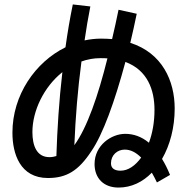

<svg xmlns="http://www.w3.org/2000/svg" viewBox="-20 -824 840 865"><path d="M514 21C572 21 623 -4 664 -46C672 -33 679 -18 687 -2L746 -36C735 -63 723 -87 710 -108C746 -170 767 -250 767 -335C767 -460 711 -585 567 -631C577 -674 587 -717 596 -762L514 -780C505 -735 495 -691 485 -648C469 -649 453 -650 435 -650C410 -650 385 -647 361 -642C368 -692 377 -743 387 -795L308 -804C295 -741 284 -676 275 -611C139 -544 36 -396 36 -226C36 -132 70 -22 196 -22C279 -22 333 -54 391 -142C444 -219 497 -367 545 -545C644 -508 676 -420 676 -329C676 -274 667 -224 651 -181C617 -209 581 -221 544 -221C482 -221 406 -170 406 -85C406 -21 447 21 514 21ZM433 -562C444 -562 454 -562 464 -561C422 -392 372 -248 315 -170C320 -294 330 -419 347 -547C374 -557 403 -562 433 -562ZM126 -229C126 -324 177 -432 261 -499C246 -371 238 -243 234 -121C224 -118 214 -116 203 -116C145 -116 126 -168 126 -229ZM480 -88C480 -126 509 -150 542 -150C568 -150 592 -138 616 -114C589 -77 557 -55 523 -55C500 -55 480 -63 480 -88Z"/></svg>

Font: Smiley Sans Oblique
Style: Regular
Weight: 400
Italic angle: -8°
Designer: oooooohmygosh, Nagisa Chen, Janine Sui, Heda Shi, Jian Li
Foundry: atelierAnchor
Version: Version 2.0.1